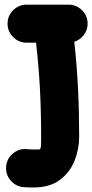

<svg xmlns="http://www.w3.org/2000/svg" viewBox="-20 -747 405 843"><path d="M13.2 -643.1Q13.2 -677.7 37.8 -702.1Q62.5 -726.6 96.7 -726.6H280.8Q315.4 -726.6 340.1 -702.1Q364.7 -677.7 364.7 -643.1Q364.7 -615.2 348.1 -593.5Q331.5 -571.8 306.2 -563.5Q317.4 -461.4 322.5 -359.9Q327.6 -258.3 327.6 -146.5Q327.6 -92.8 307.4 -41.5Q287.1 9.8 242.7 43Q198.2 76.2 126 76.2Q105.5 76.2 83.5 74.7Q49.3 71.8 26.6 45.2Q3.9 18.6 6.8 -15.6Q9.8 -50.3 36.4 -72.8Q63 -95.2 97.2 -92.3Q111.3 -90.8 126 -90.8Q143.6 -90.8 150.9 -90.8Q158.2 -90.8 159.4 -102.1Q160.6 -113.3 160.6 -146.5Q160.6 -258.8 155.3 -358.4Q149.9 -458 138.2 -559.6H96.7Q62.5 -559.6 37.8 -584.2Q13.2 -608.9 13.2 -643.1Z"/></svg>

Font: Mikhak-FD Black
Style: Regular
Weight: 900
Designer: Amin Abedi
Version: Version 3.2